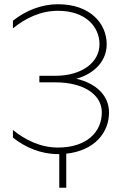

<svg xmlns="http://www.w3.org/2000/svg" viewBox="-20 -724 581 907"><path d="M254 4H260V163H293V2C424 -12 495 -95 495 -193C495 -273 434 -330 341 -352C429 -377 484 -438 484 -515C484 -613 406 -704 254 -704C174 -704 100 -673 41 -626V-590C99 -637 170 -673 254 -673C384 -673 450 -598 450 -515C450 -428 365 -366 242 -366H166V-335H242C371 -335 461 -280 461 -193C461 -101 390 -27 254 -27C171 -27 99 -63 41 -110V-74C100 -27 174 4 254 4Z"/></svg>

Font: Chess Sans ExtraLight
Style: Regular
Weight: 275
Designer: Wolf Bōese
Foundry: Wolf Bōese
Version: Version 7.223;Glyphs 3.3 (3306)